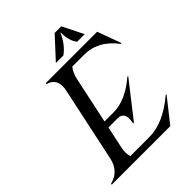

<svg xmlns="http://www.w3.org/2000/svg" viewBox="-252 -1057 1195 1195"><g transform="rotate(-45 345.5 -459.5)"><path d="M440.9 -918.9H499.5L567.9 -781.2H502Q469.2 -818.8 469.2 -897.5Q435.1 -819.8 379.9 -781.2H314ZM24.4 0 25.9 -7.3Q113.8 -29.3 133.3 -122.1L238.3 -615.2Q242.2 -633.8 242.2 -649.4Q242.2 -712.4 179.7 -730L181.2 -737.3H633.3L690.9 -580.1H683.6Q598.1 -693.4 473.6 -693.4H371.1Q346.7 -665 335.9 -615.2L271 -310.1H351.1Q455.6 -310.1 568.4 -406.2H575.7L395.5 -175.8H388.2Q392.6 -196.3 392.6 -211.9Q392.6 -266.1 341.8 -266.1H261.7L231 -122.1Q226.1 -99.1 226.1 -80.6Q226.1 -59.1 232.9 -43.9H398.9Q523.4 -43.9 656.7 -157.2H664.1L540 0Z"/></g></svg>

Font: Modern Antiqua
Style: Book Oblique
Weight: 400
Italic angle: -12°
Designer: Wojciech Kalinowski "wmk69" (wmk69@o2.pl)
Foundry: Wojciech Kalinowski "wmk69" (wmk69@o2.pl)
Version: Version 3.1.0; 2021-05-28